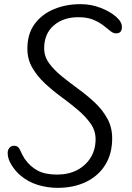

<svg xmlns="http://www.w3.org/2000/svg" viewBox="-20 -892 636 926"><path d="M258 14Q209 14 161.5 -0.5Q114 -15 76 -48Q54 -67 35.5 -96.5Q17 -126 17 -154Q17 -168 25 -178.5Q33 -189 49 -189Q68 -189 76.5 -169Q85 -149 99 -126Q125 -89 161 -69.5Q197 -50 255 -50Q310 -50 351.5 -71.5Q393 -93 417 -131.5Q441 -170 441 -221Q441 -262 417 -296Q393 -330 356 -361.5Q319 -393 276.5 -424Q234 -455 197 -489.5Q160 -524 136 -565Q112 -606 112 -657Q112 -728 146.5 -775.5Q181 -823 239.5 -847.5Q298 -872 368 -872Q419 -872 464.5 -854.5Q510 -837 539 -812Q568 -787 568 -762Q568 -731 540 -731Q526 -731 511.5 -743Q497 -755 477.5 -770Q458 -785 429.5 -797Q401 -809 358 -809Q285 -809 239 -769Q193 -729 193 -659Q193 -620 216.5 -587.5Q240 -555 277.5 -524.5Q315 -494 357 -463.5Q399 -433 436.5 -398Q474 -363 497.5 -320.5Q521 -278 521 -225Q521 -150 487.5 -96.5Q454 -43 394.5 -14.5Q335 14 258 14Z"/></svg>

Font: Kite One
Style: Regular
Weight: 400
Designer: Eduardo Rodriguez Tunni
Foundry: Eduardo Rodriguez Tunni
Version: Version 1.002; ttfautohint (v1.8.4.7-5d5b);gftools[0.9.23]